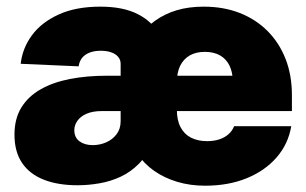

<svg xmlns="http://www.w3.org/2000/svg" viewBox="-20 -559 939 589"><path d="M217.8 9.3Q157.7 9.3 114.3 -7.8Q70.8 -24.9 47.6 -59.3Q24.4 -93.8 24.4 -146Q24.4 -194.8 45.4 -229Q66.4 -263.2 104.5 -284.9Q142.6 -306.6 194.3 -316.7Q246.1 -326.7 307.6 -326.7H757.8L694.3 -306.2Q694.3 -336.4 684.3 -357.2Q674.3 -377.9 655.3 -388.9Q636.2 -399.9 608.4 -399.9Q581.1 -399.9 562 -388.9Q543 -377.9 532.7 -357.2Q522.5 -336.4 522.5 -306.2V-223.6Q522.5 -190.9 533.7 -169.2Q544.9 -147.5 565.9 -136.7Q586.9 -126 615.2 -126Q635.7 -126 652.3 -131.3Q668.9 -136.7 680.7 -147Q692.4 -157.2 698.2 -171.9H873.5Q864.3 -117.2 828.6 -76.2Q793 -35.2 736.8 -12.2Q680.7 10.7 608.9 10.7Q563.5 10.7 523.7 -1.2Q483.9 -13.2 452.9 -34.9Q421.9 -56.6 402.3 -86.4V-444.8Q426.3 -474.1 455.8 -495.4Q485.4 -516.6 522.2 -527.6Q559.1 -538.6 605 -538.6Q665.5 -538.6 715.1 -519.3Q764.6 -500 800.5 -464.1Q836.4 -428.2 856 -378.4Q875.5 -328.6 875.5 -267.1V-218.3H292.5Q264.2 -218.3 245.4 -210Q226.6 -201.7 217.3 -188.2Q208 -174.8 208 -159.7Q208 -137.2 223.9 -125.5Q239.7 -113.8 264.6 -113.8Q286.1 -113.8 305.7 -122.3Q325.2 -130.9 337.6 -147.2Q350.1 -163.6 350.1 -187.5V-363.3Q350.1 -375.5 342.5 -384.5Q335 -393.6 321.3 -398.4Q307.6 -403.3 289.1 -403.3Q270 -403.3 255.6 -397.9Q241.2 -392.6 232.4 -382.1Q223.6 -371.6 221.2 -355.5L43.5 -363.3Q48.8 -411.1 77.9 -450.7Q106.9 -490.2 159.7 -514.4Q212.4 -538.6 288.1 -538.6Q357.9 -538.6 402.8 -515.6Q447.8 -492.7 469.5 -451.9Q491.2 -411.1 491.2 -357.9V-121.1H445.8Q431.2 -82 406 -56.6Q380.9 -31.2 349.9 -16.8Q318.8 -2.4 284.9 3.4Q251 9.3 217.8 9.3Z"/></svg>

Font: Inter 24pt Black
Style: Regular
Weight: 900
Designer: Rasmus Andersson
Foundry: rsms
Version: Version 4.001;git-66647c0bb